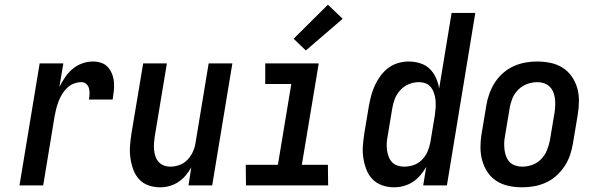

<svg xmlns="http://www.w3.org/2000/svg" viewBox="-20 -790 2540 818"><path d="M63 0 149 -520H250L233 -420Q244 -441 257.5 -461Q271 -481 289.5 -496.5Q308 -512 330.5 -520Q353 -528 376 -528Q394 -528 411 -522.5Q428 -517 439.5 -504Q451 -491 457.5 -474.5Q464 -458 465.5 -440Q467 -422 465 -403.5Q463 -385 460 -366H359Q361 -378 361.5 -390.5Q362 -403 359 -414Q356 -425 347.5 -432.5Q339 -440 327 -440Q311 -440 295 -434Q279 -428 266.5 -416Q254 -404 245 -389.5Q236 -375 230 -359.5Q224 -344 220 -328.5Q216 -313 213 -297L164 0Z M663 8Q636 8 612 -0.5Q588 -9 572 -27Q556 -45 547.5 -68.5Q539 -92 535.5 -117.5Q532 -143 534 -169Q536 -195 540 -221L590 -520H691L639 -207Q637 -193 636 -178.5Q635 -164 636.5 -150Q638 -136 642.5 -123Q647 -110 656 -100Q665 -90 678 -85Q691 -80 706 -80Q725 -80 744.5 -87Q764 -94 778.5 -109Q793 -124 801.5 -143Q810 -162 813 -181L869 -520H970L884 0H783L795 -77Q785 -59 771 -42.5Q757 -26 739.5 -14.5Q722 -3 702 2.5Q682 8 663 8Z M1378 0H1028L1027 -88H1164L1221 -432H1110V-520H1338L1266 -88H1377ZM1283 -575 1231 -625 1377 -770 1440 -710Z M1659 8Q1632 8 1608 -0.5Q1584 -9 1567 -26.5Q1550 -44 1541 -67.5Q1532 -91 1528 -116.5Q1524 -142 1526 -168.5Q1528 -195 1532 -221L1552 -341Q1556 -363 1562 -385Q1568 -407 1578 -428Q1588 -449 1602 -468Q1616 -487 1635 -501Q1654 -515 1676.5 -521.5Q1699 -528 1721 -528Q1746 -528 1770 -520.5Q1794 -513 1810.5 -497Q1827 -481 1837 -459Q1847 -437 1851 -413L1904 -735H2005L1884 0H1783L1796 -79Q1785 -60 1770.5 -43Q1756 -26 1738 -14.5Q1720 -3 1699.5 2.5Q1679 8 1659 8ZM1702 -80Q1722 -80 1741.5 -86.5Q1761 -93 1776.5 -108Q1792 -123 1800.5 -142Q1809 -161 1813 -181L1833 -301Q1835 -316 1836 -332Q1837 -348 1835.5 -363Q1834 -378 1829.5 -392Q1825 -406 1816.5 -417.5Q1808 -429 1794 -434.5Q1780 -440 1764 -440Q1743 -440 1722 -431.5Q1701 -423 1685.5 -406Q1670 -389 1662 -368.5Q1654 -348 1651 -327L1631 -207Q1628 -192 1627.5 -177.5Q1627 -163 1629 -149Q1631 -135 1636 -122Q1641 -109 1650.5 -99Q1660 -89 1673.5 -84.5Q1687 -80 1702 -80Z M2205 8Q2175 8 2147 2Q2119 -4 2096 -18.5Q2073 -33 2057.5 -56Q2042 -79 2034.5 -106Q2027 -133 2027 -162.5Q2027 -192 2032 -221L2052 -341Q2056 -366 2065 -391Q2074 -416 2088.5 -438.5Q2103 -461 2123.5 -479Q2144 -497 2168.5 -508Q2193 -519 2218 -523.5Q2243 -528 2268 -528Q2298 -528 2326 -522Q2354 -516 2377 -501.5Q2400 -487 2416 -464Q2432 -441 2439.5 -414Q2447 -387 2446.5 -357.5Q2446 -328 2441 -299L2421 -179Q2417 -154 2408.5 -129Q2400 -104 2385 -81.5Q2370 -59 2350 -41Q2330 -23 2305.5 -12Q2281 -1 2255.5 3.5Q2230 8 2205 8ZM2205 -80Q2227 -80 2248.5 -88Q2270 -96 2286 -112.5Q2302 -129 2310.5 -150.5Q2319 -172 2323 -193L2343 -313Q2345 -328 2345.5 -343Q2346 -358 2344 -372Q2342 -386 2336.5 -399Q2331 -412 2321 -421.5Q2311 -431 2297.5 -435.5Q2284 -440 2269 -440Q2247 -440 2225.5 -432Q2204 -424 2187.5 -407.5Q2171 -391 2162.5 -369.5Q2154 -348 2151 -327L2131 -207Q2128 -192 2128 -177Q2128 -162 2130 -148Q2132 -134 2137.5 -121Q2143 -108 2152.5 -98.5Q2162 -89 2176 -84.5Q2190 -80 2205 -80Z"/></svg>

Font: Iosevka Semibold Oblique
Style: Regular
Weight: 600
Italic angle: -9°
Monospace: yes
Designer: Belleve Invis
Foundry: Belleve Invis
Version: Version 32.5.0; ttfautohint (v1.8.4)